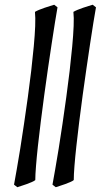

<svg xmlns="http://www.w3.org/2000/svg" viewBox="-20 -762 426 802"><path d="M288.1 -9.8Q283.7 -5.9 273.4 -1.5Q263.2 2.9 251.7 7.1Q240.2 11.2 229.5 14.6Q218.8 18.1 212.9 20L199.2 9.3Q203.6 -14.6 210.4 -53.5Q217.3 -92.3 225.1 -140.9Q232.9 -189.5 241 -244.4Q249 -299.3 256.8 -355.5Q264.6 -411.6 271 -466.3Q277.3 -521 281.7 -568.4Q286.1 -615.7 287.6 -653.1Q289.1 -690.4 286.6 -712.4Q293 -716.3 304 -720.9Q314.9 -725.6 326.9 -729.5Q338.9 -733.4 349.6 -736.8Q360.4 -740.2 367.2 -742.2L380.9 -731.4Q376.5 -707 370.1 -667.5Q363.8 -627.9 356.4 -579.3Q349.1 -530.8 341.1 -475.8Q333 -420.9 325.4 -364.7Q317.9 -308.6 311 -254.2Q304.2 -199.7 299.1 -152.6Q293.9 -105.5 291 -68.4Q288.1 -31.2 288.1 -9.8ZM127.4 -9.8Q123 -5.9 112.8 -1.5Q102.5 2.9 91.1 7.1Q79.6 11.2 68.8 14.6Q58.1 18.1 52.2 20L38.6 9.3Q43 -14.6 49.8 -53.5Q56.6 -92.3 64.5 -140.9Q72.3 -189.5 80.3 -244.4Q88.4 -299.3 96.2 -355.5Q104 -411.6 110.4 -466.3Q116.7 -521 121.1 -568.4Q125.5 -615.7 127 -653.1Q128.4 -690.4 126 -712.4Q132.3 -716.3 143.3 -720.9Q154.3 -725.6 166.3 -729.5Q178.2 -733.4 189 -736.8Q199.7 -740.2 206.5 -742.2L220.2 -731.4Q215.8 -707 209.5 -667.5Q203.1 -627.9 195.8 -579.3Q188.5 -530.8 180.4 -475.8Q172.4 -420.9 164.8 -364.7Q157.2 -308.6 150.4 -254.2Q143.6 -199.7 138.4 -152.6Q133.3 -105.5 130.4 -68.4Q127.4 -31.2 127.4 -9.8Z"/></svg>

Font: GentiumAlt
Style: Italic
Weight: 400
Italic angle: -7°
Designer: J. Victor Gaultney
Version: Version 1.02; 2005; OFL release